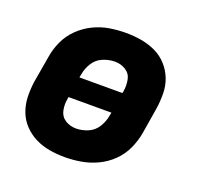

<svg xmlns="http://www.w3.org/2000/svg" viewBox="-102 -646 779 761"><g transform="rotate(20 288.0 -265.0)"><path d="M245 8Q279 8 313.5 2Q348 -4 381 -19.5Q414 -35 440.5 -61Q467 -87 482 -120Q497 -153 503 -187L521 -297Q526 -330 525.5 -363Q525 -396 513.5 -425Q502 -454 481 -477Q460 -500 431.5 -513.5Q403 -527 371 -532.5Q339 -538 306 -538Q272 -538 237.5 -532.5Q203 -527 170 -511Q137 -495 110.5 -469Q84 -443 69 -410Q54 -377 49 -344L30 -234Q25 -200 26 -167.5Q27 -135 38 -105.5Q49 -76 70.5 -53.5Q92 -31 120 -17Q148 -3 180 2.5Q212 8 245 8ZM192 -309 195 -324Q199 -349 213.5 -372Q228 -395 253 -405.5Q278 -416 304 -416Q329 -416 349.5 -403Q370 -390 374.5 -366Q379 -342 375 -317L373 -309ZM248 -114Q222 -114 202 -127Q182 -140 177 -164.5Q172 -189 177 -214L178 -221H359L356 -207Q352 -182 337.5 -158.5Q323 -135 298 -124.5Q273 -114 248 -114Z"/></g></svg>

Font: Iosevka Sparkle Heavy Oblique
Style: Regular
Weight: 900
Italic angle: -9°
Designer: Belleve Invis
Foundry: Belleve Invis
Version: Version 4.5.0; ttfautohint (v1.8.3)